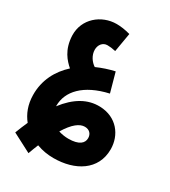

<svg xmlns="http://www.w3.org/2000/svg" viewBox="-245 -880 1141 1285"><g transform="rotate(30 326.0 -238.0)"><path d="M188 284C198 256 208 230 218 206C260 222 305 229 349 229C514 229 652 148 652 -13C652 -122 579 -221 448 -225C352 -228 267 -179 191 -80V-84C191 -196 279 -293 461 -334L420 -482C375 -472 329 -457 284 -437C254 -456 226 -495 226 -538C226 -575 249 -606 285 -606C304 -606 322 -604 349 -598L374 -744C335 -755 299 -760 268 -760C150 -760 44 -672 48 -545C52 -436 106 -380 145 -346C69 -277 18 -183 20 -68C21 6 45 65 82 111C68 142 55 174 42 208ZM427 -58C463 -58 484 -35 484 -2C484 36 453 67 370 67C346 67 319 63 294 55C343 -26 388 -58 427 -58Z"/></g></svg>

Font: Noto Sans Arabic UI XCn Bk
Style: Regular
Weight: 900
Width: 2
Designer: Monotype Design Team, Nadine Chahine and Nizar Qandah
Foundry: Monotype Imaging Inc.
Version: Version 2.010